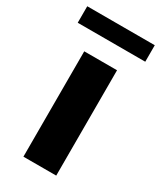

<svg xmlns="http://www.w3.org/2000/svg" viewBox="-215 -772 703 837"><g transform="rotate(30 136.0 -353.5)"><path d="M52.7 -530.3H217.8V0H52.7ZM305.7 -624H-34.2V-707H305.7Z"/></g></svg>

Font: Pretendard GOV ExtraBold
Style: Regular
Weight: 800
Designer: Base glyphs from Inter by Rasmus Andersson; Hangeul glyphs from Noto Sans CJK(Source Han Sans) by Jang Soo-young and Kan
Foundry: Kil Hyung-jin
Version: Version 1.309